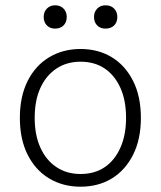

<svg xmlns="http://www.w3.org/2000/svg" viewBox="-20 -695 607 725"><path d="M284 -510Q351 -510 402 -479Q453 -448 482.5 -389.5Q512 -331 512 -250Q512 -169 482.5 -110.5Q453 -52 402 -21Q351 10 284 10Q218 10 166 -21Q114 -52 84.5 -110.5Q55 -169 55 -250Q55 -331 84.5 -389.5Q114 -448 166 -479Q218 -510 284 -510ZM284 -462Q232 -462 193 -436Q154 -410 132.5 -363Q111 -316 111 -250Q111 -185 132.5 -137.5Q154 -90 193 -64Q232 -38 284 -38Q337 -38 375 -63.5Q413 -89 434.5 -137Q456 -185 456 -250Q456 -316 434.5 -363.5Q413 -411 375 -436.5Q337 -462 284 -462ZM188 -675Q208 -675 220 -662.5Q232 -650 232 -631Q232 -611 220 -599Q208 -587 188 -587Q169 -587 157 -599Q145 -611 145 -631Q145 -650 157 -662.5Q169 -675 188 -675ZM379 -675Q399 -675 411 -662.5Q423 -650 423 -631Q423 -611 411 -599Q399 -587 378 -587Q359 -587 347 -599Q335 -611 335 -631Q335 -650 347 -662.5Q359 -675 379 -675Z"/></svg>

Font: Kantumruy Pro Light
Style: Regular
Weight: 300
Version: Version 1.002